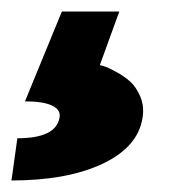

<svg xmlns="http://www.w3.org/2000/svg" viewBox="-35 -63 307 333"><path d="M72.3 -43H171.9L138.2 49.8Q141.6 50.8 147.2 52.5Q152.8 54.2 166.7 61.8Q180.7 69.3 190.9 78.6Q201.2 87.9 208.3 104.5Q215.3 121.1 212.4 140.1Q205.1 191.4 143.6 220.7Q82 250 -15.1 250L-4.9 176.8Q63 176.8 68.4 140.1Q70.3 127 54.9 119.9Q39.6 112.8 8.3 112.8Z"/></svg>

Font: Fivo Sans Black
Style: Regular
Weight: 900
Designer: Alexander Slobzheninov
Foundry: Alexander Slobzheninov
Version: 1.0